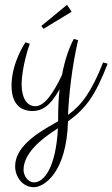

<svg xmlns="http://www.w3.org/2000/svg" viewBox="-20 -499 468 799"><path d="M222 -11V6C216 9 210 12 204 16C121 62 43 118 43 193C43 236 73 280 121 280C163 280 257 220 263 6C337 -47 377 -102 428 -234L409 -239C360 -115 319 -61 263 -21C267 -107 279 -219 305 -332L287 -337C268 -302 250 -251 238 -187C202 -112 166 -57 127 -57C91 -57 70 -93 70 -147C70 -220 102 -313 104 -317L86 -323C86 -323 28 -239 28 -143C28 -51 82 -37 114 -37C153 -37 188 -55 228 -128C224 -92 222 -53 222 -11ZM122 260C96 260 78 232 78 208C78 140 149 81 215 39C217 37 219 36 221 35C213 196 164 260 122 260ZM259 -479 152 -391 161 -379 278 -450Z"/></svg>

Font: Clicker Script
Style: Regular
Weight: 400
Designer: Astigmatic (AOETI)
Foundry: Astigmatic (AOETI)
Version: Version 1.000